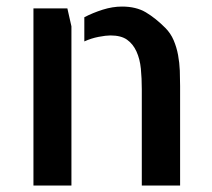

<svg xmlns="http://www.w3.org/2000/svg" viewBox="-20 -577 659 597"><path d="M189.5 -550.8 202.1 -495.1V0H84V-550.8ZM494.1 -490.2Q510.7 -473.6 520 -451.7Q529.3 -429.7 533.7 -405.8Q538.1 -381.8 539.1 -357.4Q540 -333 540 -309.6V-19.5V0H420.9V-299.8Q420.9 -333 418 -363.3Q415 -393.6 404.3 -417Q393.6 -440.4 375 -453.6Q356.4 -466.8 323.2 -466.8Q309.6 -466.8 286.6 -462.4Q263.7 -458 242.2 -448.2V-523.4Q268.6 -537.1 299.3 -546.9Q330.1 -556.6 359.4 -556.6Q403.3 -556.6 433.6 -538.6Q463.9 -520.5 494.1 -490.2Z"/></svg>

Font: Allerta
Style: Stencil
Weight: 400
Designer: Matt McInerney
Foundry: Matt McInerney
Version: Version 1.0